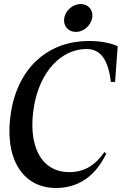

<svg xmlns="http://www.w3.org/2000/svg" viewBox="-20 -920 606 956"><path d="M259 16C369 16 454 -41 509 -155L500 -163C452 -94 397 -63 325 -63C180 -63 116 -202 150 -395C180 -563 284 -676 411 -676C480 -676 519 -624 532 -512H553L566 -690C529 -707 477 -716 423 -716C227 -716 75 -592 36 -369C-3 -146 83 16 259 16ZM300 -831C293 -792 319 -761 358 -761C396 -761 432 -792 439 -831C446 -869 420 -900 382 -900C343 -900 307 -869 300 -831Z"/></svg>

Font: RL Madena Oblique
Style: Regular
Weight: 400
Italic angle: -10°
Designer: I Kadek Wantara Putra
Foundry: Roughlines ID
Version: Version 1.000;Glyphs 3.1.2 (3151)